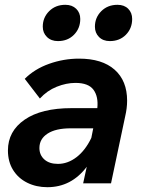

<svg xmlns="http://www.w3.org/2000/svg" viewBox="-20 -763 595 799"><path d="M326 0 341 -69Q277 16 177 16Q131 16 93.5 -2.5Q56 -21 34.5 -55.5Q13 -90 13 -137Q13 -217 82.5 -265Q152 -313 278 -313H385Q390 -361 369 -389.5Q348 -418 294 -418Q256 -418 216 -402Q176 -386 146 -353L83 -435Q124 -476 184.5 -497.5Q245 -519 309 -519Q405 -519 457 -473Q509 -427 509 -344Q509 -313 501 -279L442 0ZM221 -81Q262 -81 298.5 -109Q335 -137 360 -189L368 -229H274Q212 -229 178 -207Q144 -185 144 -147Q144 -118 164.5 -99.5Q185 -81 221 -81ZM221 -592Q193 -592 175.5 -609Q158 -626 158 -652Q158 -690 184.5 -716.5Q211 -743 252 -743Q280 -743 297 -726.5Q314 -710 314 -684Q314 -645 288 -618.5Q262 -592 221 -592ZM437 -592Q409 -592 392 -609Q375 -626 375 -652Q375 -690 401.5 -716.5Q428 -743 469 -743Q497 -743 513.5 -726.5Q530 -710 530 -684Q530 -645 504 -618.5Q478 -592 437 -592Z"/></svg>

Font: Wix Madefor Text
Style: Bold Italic
Weight: 700
Italic angle: -12°
Designer: Dalton Maag Ltd
Foundry: Dalton Maag Ltd
Version: Version 3.100